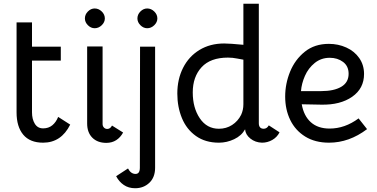

<svg xmlns="http://www.w3.org/2000/svg" viewBox="-20 -748 2003 1020"><path d="M68 -151V-629H150V-500H303V-426H150V-151Q150 -115 165 -90.5Q180 -66 209 -66Q238 -66 258 -82.5Q278 -99 289 -127L353 -86Q305 10 209 10Q139 10 103.5 -32.5Q68 -75 68 -151Z M550 -63Q566 -63 575 -81L634 -44Q620 -18 597.5 -3.5Q575 11 545 11Q498 11 470.5 -16.5Q443 -44 443 -92V-501H525V-89Q525 -78 532 -70.5Q539 -63 550 -63ZM431 -650Q431 -671 447 -687Q463 -703 483 -703Q504 -703 520.5 -687Q537 -671 537 -650Q537 -630 520.5 -614Q504 -598 483 -598Q463 -598 447 -614Q431 -630 431 -650Z M597 188 660 147Q675 176 700 176Q723 176 723 143L724 -500H804V143Q804 194 773.5 223Q743 252 698 252Q663 252 637.5 234.5Q612 217 597 188ZM710 -650Q710 -671 726 -687Q742 -703 762 -703Q783 -703 799.5 -687Q816 -671 816 -650Q816 -630 799.5 -614Q783 -598 762 -598Q742 -598 726 -614Q710 -630 710 -650Z M922 -251Q922 -327 952.5 -387.5Q983 -448 1039.5 -482.5Q1096 -517 1171 -517Q1201 -517 1273 -510V-728H1355V-93Q1355 -79 1361.5 -71.5Q1368 -64 1381 -64Q1398 -64 1408 -82L1465 -45Q1452 -19 1426.5 -4.5Q1401 10 1372 10Q1336 9 1310 -12Q1284 -33 1282 -61Q1263 -27 1224 -8.5Q1185 10 1143 10Q1071 10 1021 -25.5Q971 -61 946.5 -120.5Q922 -180 922 -251ZM1261 -138Q1273 -164 1273 -194V-431Q1264 -432 1240 -437Q1216 -442 1191 -442Q1098 -442 1051 -391Q1004 -340 1004 -257Q1004 -175 1041.5 -119.5Q1079 -64 1143 -64Q1182 -64 1213 -84Q1244 -104 1261 -138Z M1495 -235Q1495 -303 1521 -367Q1547 -431 1599 -473Q1651 -515 1727 -515Q1777 -515 1820 -495.5Q1863 -476 1888.5 -439.5Q1914 -403 1914 -355Q1914 -278 1851 -234Q1788 -190 1687 -192L1583 -194Q1594 -132 1631.5 -98.5Q1669 -65 1731 -65Q1812 -65 1885 -119L1930 -62Q1835 10 1728 10Q1654 10 1601.5 -22.5Q1549 -55 1522 -110.5Q1495 -166 1495 -235ZM1832 -356Q1832 -397 1802.5 -419Q1773 -441 1732 -441Q1686 -441 1652 -413.5Q1618 -386 1600 -345Q1582 -304 1579 -264H1687Q1754 -264 1793 -287Q1832 -310 1832 -356Z"/></svg>

Font: Bellota
Style: Bold
Weight: 700
Designer: Kemie Guaida
Foundry: Kemie Guaida
Version: Version 4.001